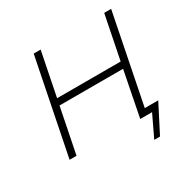

<svg xmlns="http://www.w3.org/2000/svg" viewBox="-173 -811 1117 1125"><g transform="rotate(-30 385.0 -248.5)"><path d="M601 -42H692L595 147H556L626 0H546L606 -305H176L115 0H68L197 -644H244L185 -349H615L674 -644H721Z"/></g></svg>

Font: Montserrat Ace
Style: Light Italic
Weight: 300
Italic angle: -11.3°
Designer: Julieta Ulanovsky
Foundry: Julieta Ulanovsky
Version: Version 1